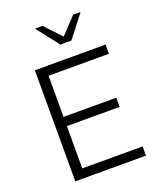

<svg xmlns="http://www.w3.org/2000/svg" viewBox="-164 -1017 929 1118"><g transform="rotate(-20 300.5 -458.0)"><path d="M106 0V-688H544V-631H170V-376H497V-319H170V-57H544V0ZM297 -778 193 -911V-916H236L331 -815L426 -916H469V-911L365 -778Z"/></g></svg>

Font: Saira Light
Style: Regular
Weight: 300
Designer: Hector Gatti with collaboration of the Omnibus-Type team
Foundry: Omnibus-Type
Version: Version 1.100; ttfautohint (v1.8.3)